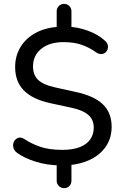

<svg xmlns="http://www.w3.org/2000/svg" viewBox="-20 -847 640 989"><path d="M310 122Q294 122 283 111Q272 100 272 84V-13L291 5Q221 4 164 -14Q107 -32 69 -59Q56 -68 51 -80.5Q46 -93 48 -105.5Q50 -118 58.5 -127Q67 -136 79 -138Q91 -140 107 -130Q139 -108 185.5 -91.5Q232 -75 301 -75Q356 -75 392 -89.5Q428 -104 445.5 -130Q463 -156 463 -189Q463 -217 450.5 -237Q438 -257 411 -271Q384 -285 339 -294L237 -316Q147 -336 102.5 -381.5Q58 -427 58 -502Q58 -560 86.5 -606Q115 -652 166.5 -679Q218 -706 286 -709L272 -695V-789Q272 -805 283 -816Q294 -827 310 -827Q326 -827 337 -816Q348 -805 348 -789V-695L332 -709Q379 -708 431 -689.5Q483 -671 520 -638Q531 -629 534.5 -617Q538 -605 534.5 -594Q531 -583 522.5 -576Q514 -569 501.5 -568.5Q489 -568 474 -578Q441 -602 401.5 -616Q362 -630 307 -630Q235 -630 192.5 -595.5Q150 -561 150 -505Q150 -461 176.5 -435.5Q203 -410 263 -397L367 -374Q463 -354 509 -310.5Q555 -267 555 -194Q555 -137 526.5 -94Q498 -51 447.5 -26Q397 -1 331 4L348 -14V84Q348 100 337.5 111Q327 122 310 122Z"/></svg>

Font: Nunito Medium
Style: Regular
Weight: 500
Designer: Vernon Adams
Foundry: Vernon Adams
Version: Version 3.602